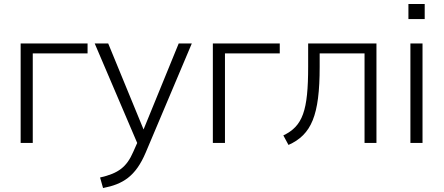

<svg xmlns="http://www.w3.org/2000/svg" viewBox="-20 -720 2236 967"><path d="M84 0H145V-451H421V-501H84Z M484 174 499 227C598 208 663 169 714 48L946 -501H880L703 -68L525 -501H457L671 0L651 45C618 121 577 153 484 174Z M1052 0H1113V-451H1389V-501H1052Z M1407 -38 1433 10C1549 -42 1590 -139 1590 -383V-451H1816V0H1876V-501H1532V-385C1532 -162 1505 -85 1407 -38Z M2047 0H2108V-501H2047ZM2037 -624H2119V-700H2037Z"/></svg>

Font: Poppy and Pepper Light
Style: Regular
Weight: 300
Designer: Thy Ha
Foundry: Thy Ha
Version: Version 0.001;Glyphs 3.2 (3227)